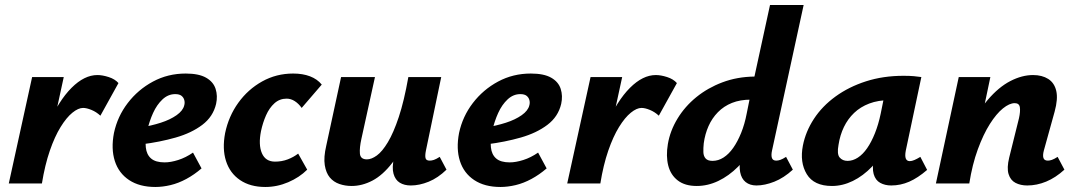

<svg xmlns="http://www.w3.org/2000/svg" viewBox="-20 -731 4284 765"><path d="M103 0Q129 -137 171.5 -233.5Q214 -330 265 -381Q316 -432 368 -432Q388 -432 413 -424Q438 -416 452 -400L380 -270Q364 -285 344.5 -293Q325 -301 311 -301Q292 -301 268.5 -282Q245 -263 221.5 -225Q198 -187 178.5 -130.5Q159 -74 147 0ZM15 0 108 -424H234L142 0Z M599 14Q536 14 494.5 -13.5Q453 -41 437.5 -89.5Q422 -138 434 -201Q448 -267 489 -320.5Q530 -374 589.5 -406Q649 -438 720 -438Q772 -438 801 -421.5Q830 -405 839 -377Q848 -349 841 -317Q829 -266 786 -233.5Q743 -201 680 -183Q617 -165 545 -156L540 -223Q583 -230 620.5 -242Q658 -254 683.5 -272Q709 -290 714 -311Q717 -321 714.5 -331.5Q712 -342 703.5 -349Q695 -356 678 -356Q650 -356 627.5 -335Q605 -314 590 -281Q575 -248 566 -209Q558 -172 561 -143.5Q564 -115 582 -99.5Q600 -84 636 -84Q660 -84 690 -93.5Q720 -103 749 -123L783 -60Q754 -35 722.5 -18Q691 -1 659.5 6.5Q628 14 599 14Z M1037 14Q977 14 936.5 -13.5Q896 -41 880.5 -89.5Q865 -138 877 -201Q891 -268 929.5 -321.5Q968 -375 1024.5 -406.5Q1081 -438 1148 -438Q1186 -438 1215 -427Q1244 -416 1262 -394L1182 -301Q1170 -318 1154.5 -328Q1139 -338 1122 -338Q1094 -338 1073.5 -319.5Q1053 -301 1040 -271.5Q1027 -242 1020 -209Q1009 -154 1023.5 -120.5Q1038 -87 1076 -87Q1103 -87 1126.5 -96Q1150 -105 1168 -119L1204 -55Q1173 -24 1128.5 -5Q1084 14 1037 14Z M1381 10Q1355 10 1332 2Q1309 -6 1294 -24Q1279 -42 1274 -73Q1269 -104 1280 -151L1339 -424H1474L1420 -178Q1412 -142 1414 -119Q1416 -96 1442 -96Q1460 -96 1481.5 -111.5Q1503 -127 1525.5 -164.5Q1548 -202 1569 -265Q1590 -328 1607 -424H1670Q1646 -299 1613.5 -215Q1581 -131 1543 -82Q1505 -33 1464 -11.5Q1423 10 1381 10ZM1617 8Q1591 8 1573 -3Q1555 -14 1548 -38.5Q1541 -63 1550 -103L1616 -424H1738L1677 -131Q1673 -111 1675.5 -101Q1678 -91 1692 -91Q1700 -91 1709 -94Q1718 -97 1732 -106L1759 -55Q1725 -22 1688 -7Q1651 8 1617 8Z M1974 14Q1911 14 1869.5 -13.5Q1828 -41 1812.5 -89.5Q1797 -138 1809 -201Q1823 -267 1864 -320.5Q1905 -374 1964.5 -406Q2024 -438 2095 -438Q2147 -438 2176 -421.5Q2205 -405 2214 -377Q2223 -349 2216 -317Q2204 -266 2161 -233.5Q2118 -201 2055 -183Q1992 -165 1920 -156L1915 -223Q1958 -230 1995.5 -242Q2033 -254 2058.5 -272Q2084 -290 2089 -311Q2092 -321 2089.5 -331.5Q2087 -342 2078.5 -349Q2070 -356 2053 -356Q2025 -356 2002.5 -335Q1980 -314 1965 -281Q1950 -248 1941 -209Q1933 -172 1936 -143.5Q1939 -115 1957 -99.5Q1975 -84 2011 -84Q2035 -84 2065 -93.5Q2095 -103 2124 -123L2158 -60Q2129 -35 2097.5 -18Q2066 -1 2034.5 6.5Q2003 14 1974 14Z M2328 0Q2354 -137 2396.5 -233.5Q2439 -330 2490 -381Q2541 -432 2593 -432Q2613 -432 2638 -424Q2663 -416 2677 -400L2605 -270Q2589 -285 2569.5 -293Q2550 -301 2536 -301Q2517 -301 2493.5 -282Q2470 -263 2446.5 -225Q2423 -187 2403.5 -130.5Q2384 -74 2372 0ZM2240 0 2333 -424H2459L2367 0Z M2756 10Q2709 10 2680.5 -12Q2652 -34 2642.5 -71.5Q2633 -109 2641 -157Q2650 -210 2679.5 -258.5Q2709 -307 2754.5 -344Q2800 -381 2858.5 -403Q2917 -425 2986 -426L3048 -711H3182L3056 -131Q3052 -113 3055.5 -102Q3059 -91 3073 -91Q3080 -91 3089 -94Q3098 -97 3112 -106L3139 -55Q3103 -22 3065 -7Q3027 8 2994 8Q2968 8 2951 -5.5Q2934 -19 2929 -45.5Q2924 -72 2932 -110L2961 -246L3030 -277Q3014 -210 2986 -157Q2958 -104 2921 -67Q2884 -30 2842 -10Q2800 10 2756 10ZM2819 -90Q2842 -90 2863 -103.5Q2884 -117 2901.5 -142Q2919 -167 2933 -201.5Q2947 -236 2955 -278L2975 -377L3043 -334H2972Q2929 -334 2896.5 -321Q2864 -308 2840.5 -284Q2817 -260 2803 -228.5Q2789 -197 2784 -160Q2782 -141 2782.5 -125Q2783 -109 2791.5 -99.5Q2800 -90 2819 -90Z M3295 10Q3223 10 3194.5 -37Q3166 -84 3179 -151Q3190 -207 3223 -257.5Q3256 -308 3309 -346.5Q3362 -385 3430.5 -407Q3499 -429 3580 -429Q3605 -429 3621 -427.5Q3637 -426 3651 -424L3589 -131Q3581 -89 3605 -89Q3613 -89 3623.5 -93.5Q3634 -98 3647 -106L3674 -54Q3637 -22 3602.5 -7Q3568 8 3531 8Q3506 8 3487 -2.5Q3468 -13 3461 -37.5Q3454 -62 3463 -103L3493 -246L3562 -277Q3547 -211 3519 -158Q3491 -105 3455 -67.5Q3419 -30 3378 -10Q3337 10 3295 10ZM3357 -90Q3378 -90 3398 -103Q3418 -116 3435 -140.5Q3452 -165 3466 -200Q3480 -235 3489 -278L3509 -377L3565 -327Q3555 -331 3545 -331.5Q3535 -332 3525 -332Q3479 -332 3443.5 -318.5Q3408 -305 3383 -281Q3358 -257 3342.5 -225Q3327 -193 3321 -154Q3314 -117 3325.5 -103.5Q3337 -90 3357 -90Z M4073 8Q4046 8 4026 -2.5Q4006 -13 3998.5 -37.5Q3991 -62 4001 -103L4040 -260Q4046 -287 4043.5 -303.5Q4041 -320 4023 -320Q4002 -320 3976 -299Q3950 -278 3924 -237Q3898 -196 3876 -136Q3854 -76 3842 0H3774Q3799 -117 3835.5 -199.5Q3872 -282 3915.5 -333Q3959 -384 4005.5 -408Q4052 -432 4096 -432Q4132 -432 4156.5 -416.5Q4181 -401 4188.5 -369Q4196 -337 4182 -286L4139 -131Q4134 -112 4137.5 -101.5Q4141 -91 4155 -91Q4162 -91 4171 -94Q4180 -97 4194 -106L4221 -55Q4186 -23 4148.5 -7.5Q4111 8 4073 8ZM3709 0 3800 -424H3926L3837 0Z"/></svg>

Font: Ysabeau Office ExtraBold
Style: Italic
Weight: 800
Italic angle: -12°
Designer: Christian Thalmann (Catharsis Fonts)
Version: Version 2.001;gftools[0.9.30]; featfreeze: tnum,lnum,ss02